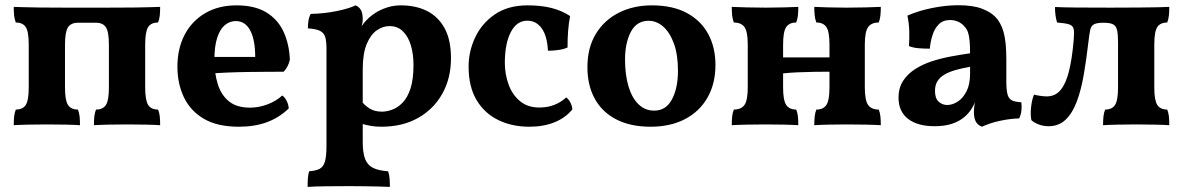

<svg xmlns="http://www.w3.org/2000/svg" viewBox="-20 -488 4639 753"><path d="M33.9 3Q33.9 -16.7 35.4 -31.2Q37 -45.6 42 -58.3Q69.4 -58.3 81.1 -76.6Q92.7 -94.8 92.7 -145.3V-312.7Q92.7 -363.7 81.1 -381.7Q69.4 -399.7 42 -399.7Q37 -412.9 35.4 -427.3Q33.9 -441.7 33.9 -461Q48.9 -460.5 72.8 -459.8Q96.6 -459 136.6 -458.5Q176.6 -458 237.7 -458H399.1Q463.9 -458 504.4 -458.5Q544.9 -459 569.3 -459.8Q593.6 -460.5 608.1 -461Q608.1 -441.7 606.6 -427.3Q605.1 -412.9 600 -399.7Q572.6 -399.7 561 -381.7Q549.4 -363.7 549.4 -312.7V-145.3Q549.4 -94.8 561 -76.6Q572.6 -58.3 600 -58.3Q605.1 -45.6 606.6 -31.2Q608.1 -16.7 608.1 3Q586.1 1.5 550.8 0.8Q515.5 0 478.3 0Q441 0 405.9 0.8Q370.9 1.5 348.4 3Q348.4 -16.7 349.9 -31.2Q351.4 -45.6 356.5 -58.3Q383.9 -58.3 395.5 -76.6Q407.1 -94.8 407.1 -145.3V-312.7Q407.1 -362.7 395.5 -380.7Q383.9 -398.8 356.5 -398.8H285.6Q258.2 -398.8 246.5 -380.7Q234.9 -362.7 234.9 -312.7V-145.3Q234.9 -94.8 246.5 -76.6Q258.2 -58.3 285.6 -58.3Q290.6 -45.6 292.2 -31.2Q293.7 -16.7 293.7 3Q271.7 1.5 236.4 0.8Q201.1 0 163.8 0Q126.5 0 91.5 0.8Q56.4 1.5 33.9 3Z M916.5 9Q832.4 9 779.4 -22.2Q726.4 -53.4 701.1 -106.9Q675.8 -160.3 675.8 -226.4Q675.8 -297.2 703.9 -351.2Q732 -405.2 784.3 -436.1Q836.5 -467 907.3 -467Q979.1 -467 1024.4 -439.5Q1069.6 -412 1092 -363.7Q1114.3 -315.4 1116.8 -253.7Q1110.2 -224.9 1092.4 -206.7Q1067 -206.7 1030.9 -206.4Q994.8 -206.2 953.4 -205.7Q912 -205.2 869.6 -203.4Q827.2 -201.6 788.8 -199.1V-264.7H980.9Q980.9 -331.8 961.4 -368.6Q941.8 -405.4 904.6 -405.4Q881.1 -405.4 862 -389.6Q842.9 -373.8 831.9 -340.2Q820.8 -306.6 820.8 -252.6Q820.8 -201.5 833.8 -158.9Q846.8 -116.4 877.3 -91.1Q907.7 -65.8 960.5 -65.8Q995.1 -65.8 1029.2 -78.7Q1063.3 -91.6 1086.7 -113.4Q1096.3 -107.8 1104 -92.8Q1111.8 -77.8 1112.3 -62.5Q1074.6 -26.4 1026.7 -8.7Q978.8 9 916.5 9Z M1186.4 245Q1186.4 224.2 1187.6 209.5Q1188.9 194.9 1192.4 183.7Q1219.4 181.7 1234.2 173.7Q1248.9 165.7 1254.6 144.6Q1260.4 123.5 1260.4 83.7V-296.3Q1260.4 -325 1255.9 -341.5Q1251.4 -358.1 1236 -366.4Q1220.5 -374.6 1187.5 -376.7Q1187.5 -391.9 1189.7 -406.6Q1192 -421.3 1198.6 -433.5Q1252 -434.5 1301.4 -444.7Q1350.8 -455 1374.3 -467Q1387.5 -461.9 1395.1 -449.3Q1402.6 -436.6 1402.6 -412.6Q1402.6 -398.4 1397.2 -380.5Q1391.7 -362.7 1381.7 -337L1402.6 -316.4V68.9Q1402.6 111.9 1412.1 136Q1421.7 160 1443.5 170.6Q1465.3 181.2 1502.1 183.7Q1506.6 195.9 1507.9 212.1Q1509.1 228.4 1509.1 245Q1492.1 244 1466.3 243.5Q1440.6 243 1411.9 242.5Q1383.1 242 1354.9 242Q1310 242 1262.1 242.5Q1214.2 243 1186.4 245ZM1475.7 9Q1452.9 9 1433.8 5.6Q1414.6 2.1 1391.7 -4.3V-97.5Q1409.1 -75.4 1429 -62.8Q1448.8 -50.1 1477.6 -50.1Q1496.5 -50.1 1517.8 -57.8Q1539.2 -65.5 1558.5 -84.9Q1577.9 -104.4 1589.8 -140.5Q1601.7 -176.7 1601.7 -234.1Q1601.7 -276.1 1591.3 -310.4Q1581 -344.8 1560.2 -365.2Q1539.4 -385.7 1507.4 -385.7Q1482.1 -385.7 1458 -369.3Q1433.9 -352.9 1418.3 -315.6Q1402.6 -278.3 1402.6 -215.6L1363.7 -318.5Q1379.8 -357.3 1393.8 -378.7Q1407.7 -400.1 1420 -411.3Q1431.1 -423.7 1450.6 -436.5Q1470.1 -449.3 1496.3 -458.1Q1522.4 -467 1552.3 -467Q1610.8 -467 1654.6 -445Q1698.5 -423.1 1723.6 -377.4Q1748.7 -331.7 1748.7 -259.7Q1748.7 -181 1714.6 -120.3Q1680.4 -59.5 1619.2 -25.2Q1558 9 1475.7 9Z M2224.8 -59.2Q2198.3 -26.1 2155.2 -8.6Q2112 9 2055.5 9Q1988.4 9 1934.6 -17Q1880.8 -43 1849.3 -95.2Q1817.8 -147.4 1817.8 -227Q1817.8 -287 1843.9 -342Q1870 -397 1921.4 -432Q1972.9 -467 2049.3 -467Q2103.1 -467 2143.7 -456.5Q2184.3 -446 2215.9 -425.1Q2210.4 -396.7 2208.1 -367.4Q2205.8 -338 2205.8 -301.7Q2190 -294.6 2168.9 -291.8Q2147.8 -289 2129 -289Q2126.1 -347 2104.4 -377Q2082.7 -406.9 2048.1 -406.9Q2006.4 -406.9 1983.1 -361.7Q1959.9 -316.5 1959.9 -241.5Q1959.9 -197.7 1974.3 -157.4Q1988.7 -117.1 2018.9 -91.7Q2049 -66.3 2095.6 -66.3Q2127.6 -66.3 2154.2 -76.8Q2180.9 -87.4 2200.8 -106Q2210.4 -98.3 2216.9 -86.1Q2223.3 -73.9 2224.8 -59.2Z M2531.7 9Q2452.7 9 2397 -19.7Q2341.3 -48.4 2312.6 -100.9Q2283.8 -153.3 2283.8 -224.3Q2283.8 -301.2 2317 -355.4Q2350.1 -409.7 2407.4 -438.4Q2464.7 -467 2536.4 -467Q2618.4 -467 2673.8 -437Q2729.3 -407 2757.6 -354.5Q2785.9 -302.1 2785.9 -233.2Q2785.9 -160 2754.8 -105.4Q2723.7 -50.9 2666.7 -21Q2609.6 9 2531.7 9ZM2545.5 -54.1Q2591.9 -54.1 2615.4 -98.4Q2638.9 -142.7 2638.9 -210.2Q2638.9 -273.8 2622.8 -317.7Q2606.6 -361.6 2580.6 -384.1Q2554.5 -406.5 2523.8 -406.5Q2476.8 -406.5 2454 -362.9Q2431.3 -319.3 2431.3 -254.2Q2431.3 -195.5 2444.6 -150.1Q2458 -104.7 2483.8 -79.4Q2509.6 -54.1 2545.5 -54.1Z M3173.5 3Q3173.5 -16.7 3175.1 -31.2Q3176.6 -45.6 3181.7 -58.3Q3209 -58.3 3221.1 -76.6Q3233.1 -94.8 3233.1 -145.3V-312.7Q3233.1 -363.7 3221.1 -381.7Q3209 -399.7 3181.7 -399.7Q3176.6 -412.9 3175.1 -427.3Q3173.5 -441.7 3173.5 -461Q3195.5 -460 3230 -459Q3264.4 -458 3300.6 -458Q3338.9 -458 3375.4 -459Q3411.9 -460 3434.4 -461Q3434.4 -441.7 3432.9 -427.3Q3431.4 -412.9 3426.3 -399.7Q3397.4 -399.7 3384.6 -381.7Q3371.7 -363.7 3371.7 -312.7V-145.3Q3371.7 -94.8 3384.6 -76.6Q3397.4 -58.3 3426.3 -58.3Q3431.4 -45.6 3432.9 -31.2Q3434.4 -16.7 3434.4 3Q3411.9 1.5 3375.4 0.8Q3338.9 0 3300.6 0Q3264.4 0 3230 0.8Q3195.5 1.5 3173.5 3ZM2849.9 3Q2849.9 -16.7 2851.4 -31.2Q2853 -45.6 2858 -58.3Q2886.9 -58.3 2899.8 -76.6Q2912.6 -94.8 2912.6 -145.3V-312.7Q2912.6 -363.7 2899.8 -381.7Q2886.9 -399.7 2858 -399.7Q2853 -412.9 2851.4 -427.3Q2849.9 -441.7 2849.9 -461Q2872.9 -460 2909.5 -459Q2946 -458 2983.8 -458Q3019.9 -458 3054.6 -459Q3089.3 -460 3110.8 -461Q3110.8 -441.7 3109.3 -427.3Q3107.8 -412.9 3102.7 -399.7Q3075.4 -399.7 3063.3 -381.7Q3051.2 -363.7 3051.2 -312.7V-145.3Q3051.2 -94.8 3063.3 -76.6Q3075.4 -58.3 3102.7 -58.3Q3107.8 -45.6 3109.3 -31.2Q3110.8 -16.7 3110.8 3Q3089.3 1.5 3054.6 0.8Q3019.9 0 2983.8 0Q2946 0 2909.5 0.8Q2872.9 1.5 2849.9 3ZM3046.7 -199.7V-262.9H3237.7V-206.8Q3209.2 -206.8 3174.5 -206.3Q3139.8 -205.8 3106.2 -204.3Q3072.6 -202.7 3046.7 -199.7Z M3830.9 9Q3814.1 2.4 3806.9 -11.4Q3799.6 -25.1 3799.6 -49Q3799.6 -61.1 3801.9 -77.8Q3804.2 -94.4 3809.3 -109.1L3812.3 -112.3Q3805.1 -85.8 3792.3 -64.5Q3779.4 -43.1 3761.4 -28.6Q3741.3 -11.5 3712.4 -2.2Q3683.5 7 3645.5 7Q3578.3 7 3541.1 -22Q3503.9 -51 3503.9 -104.7Q3503.9 -143.2 3521.7 -170.7Q3539.4 -198.2 3569.4 -217.2Q3599.4 -236.3 3636 -248.1Q3672.6 -259.8 3711.1 -266.9Q3749.6 -273.9 3784.5 -279Q3784.5 -308.5 3782.7 -327.8Q3781 -347.2 3776.5 -360.7Q3772 -374.2 3762.4 -384.2Q3751 -397.6 3736.3 -403.5Q3721.5 -409.5 3706.2 -409.5Q3678.4 -409.5 3661.8 -392.6Q3645.1 -375.8 3637.1 -350.1Q3629.1 -324.4 3626.5 -297.1Q3603 -297.1 3582.1 -298.9Q3561.1 -300.6 3544.8 -307.3Q3546.8 -334.3 3546 -365.3Q3545.3 -396.3 3538.7 -426.7Q3581.3 -445.6 3635.4 -456.6Q3689.5 -467.5 3738 -467.5Q3795.3 -467.5 3829.9 -454.4Q3864.5 -441.3 3882.6 -422.7Q3904.4 -401.4 3915.6 -363.5Q3926.7 -325.6 3926.7 -256V-169Q3926.7 -136.8 3931 -119.3Q3935.2 -101.7 3947.7 -95Q3960.1 -88.3 3985.6 -86.8Q3987.7 -70.5 3985.9 -54.1Q3984.1 -37.7 3977 -23.6Q3941 -22.6 3902.4 -14.3Q3863.8 -6.1 3830.9 9ZM3694.9 -76.2Q3715.3 -76.2 3736 -89.4Q3756.6 -102.6 3770.6 -129.9Q3784.5 -157.3 3784.5 -198.9V-226Q3754.8 -220.9 3729.4 -213.8Q3704 -206.7 3685.5 -196.3Q3667 -185.8 3656.9 -170.2Q3646.9 -154.6 3646.9 -131.5Q3646.9 -102.4 3661.2 -89.3Q3675.6 -76.2 3694.9 -76.2Z M4092.7 7Q4071.1 7 4052.8 -0.3Q4034.5 -7.6 4025 -16.6Q4020.5 -38.3 4023.8 -68Q4027.1 -97.8 4035.3 -117Q4045.7 -114 4060.4 -112Q4075 -109.9 4084.6 -109.9Q4118.9 -109.9 4139.8 -135.4Q4160.7 -160.8 4172.6 -209.5Q4184.6 -258.3 4190.6 -327.8Q4193.6 -358.5 4191.1 -372.8Q4188.5 -387.2 4173.7 -392.2Q4158.9 -397.2 4125.8 -399.7Q4121.2 -414.5 4119.4 -429.1Q4117.6 -443.7 4117.6 -460.5Q4148.3 -459 4200.3 -458.5Q4252.2 -458 4333.7 -458Q4402.8 -458 4448 -458.5Q4493.1 -459 4521.2 -459.5Q4549.3 -460 4565.8 -461Q4565.8 -441.7 4564.3 -427.3Q4562.8 -412.9 4557.7 -399.7Q4530.3 -399.7 4518.7 -381.7Q4507 -363.7 4507 -312.7V-145.3Q4507 -94.8 4518.7 -76.6Q4530.3 -58.3 4557.7 -58.3Q4562.8 -45.6 4564.3 -31.2Q4565.8 -16.7 4565.8 3Q4543.8 1.5 4508.5 0.8Q4473.2 0 4435.9 0Q4398.7 0 4363.6 0.8Q4328.6 1.5 4306 3Q4306 -16.7 4307.6 -31.2Q4309.1 -45.6 4314.2 -58.3Q4341.6 -58.3 4353.2 -76.6Q4364.8 -94.8 4364.8 -145.3V-322.8Q4364.8 -352.9 4361.1 -369.5Q4357.5 -386.1 4345.6 -392.4Q4333.7 -398.8 4307.3 -398.8Q4281.9 -398.8 4270.4 -392.7Q4259 -386.6 4255.5 -370Q4252.1 -353.4 4248.5 -322.2Q4240.6 -254.2 4230.3 -194.5Q4220 -134.7 4202.9 -89.3Q4185.9 -44 4159.1 -18.5Q4132.2 7 4092.7 7Z"/></svg>

Font: Vollkorn
Style: Regular
Weight: 400
Designer: Friedrich Althausen
Foundry: Friedrich Althausen
Version: Version 5.001